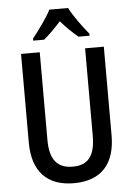

<svg xmlns="http://www.w3.org/2000/svg" viewBox="-62 -986 721 1042"><g transform="rotate(-5 298.5 -465.0)"><path d="M349 -940H247C226 -898 180 -835 145 -791V-780H205C231 -802 266 -836 298 -872C329 -836 363 -804 392 -780H452V-791C416 -835 371 -896 349 -940ZM524 -231V-714H422V-237C422 -128 383 -80 300 -80C218 -80 175 -126 175 -236V-714H73V-231C73 -74 152 10 298 10C448 10 524 -76 524 -231Z"/></g></svg>

Font: Noto Sans Gurmukhi UI Condensed Medium
Style: Regular
Weight: 500
Width: 3
Designer: Jelle Bosma - Monotype Design Team
Foundry: Monotype Imaging Inc.
Version: Version 2.004